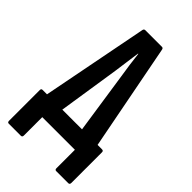

<svg xmlns="http://www.w3.org/2000/svg" viewBox="-243 -726 936 936"><g transform="rotate(45 225.0 -258.5)"><path d="M147 -35H39L158 -646Q160 -655 169 -655H283Q291 -655 293 -646L411 -35H301L245 -411Q239 -446 234.5 -480.5Q230 -515 226 -549H224Q219 -515 214.5 -480.5Q210 -446 205 -411ZM20 138Q11 138 11 127V-85Q11 -95 20 -95H430Q440 -95 440 -85V127Q440 138 430 138H347Q338 138 338 127V0H113V127Q113 138 103 138Z"/></g></svg>

Font: Sofia Sans Extra Condensed
Style: Bold
Weight: 700
Designer: Botio Nikoltchev, Ani Petrova
Foundry: lettersoup
Version: Version 4.101